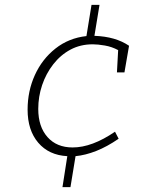

<svg xmlns="http://www.w3.org/2000/svg" viewBox="-20 -753 607 793"><path d="M238 20 258 -108Q182 -112 138 -163.5Q94 -215 94 -300Q94 -377 124 -443Q154 -509 209 -552.5Q264 -596 337 -604L358 -733H391L370 -605Q457 -602 513 -564L494 -454H463L468 -546Q442 -560 413 -565Q384 -570 363 -570Q312 -570 271 -548Q230 -526 200 -487.5Q170 -449 154 -401.5Q138 -354 138 -303Q138 -230 176 -187Q214 -144 280 -144Q360 -144 455 -209L470 -180Q422 -147 377.5 -129.5Q333 -112 292 -108L271 20Z"/></svg>

Font: Bitter Light
Style: Italic
Weight: 300
Italic angle: -9°
Designer: Sol Matas, and Bitter project Authors
Foundry: Sol Matas
Version: Version 2.001